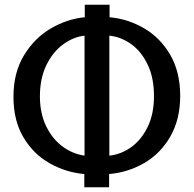

<svg xmlns="http://www.w3.org/2000/svg" viewBox="-20 -737 822 813"><path d="M337 0Q259 -7 190.5 -45.5Q122 -84 79.5 -155Q37 -226 37 -327Q37 -430 82 -503.5Q127 -577 196 -617Q265 -657 339 -664V-717H444V-664Q522 -657 590.5 -617Q659 -577 701 -504.5Q743 -432 743 -331Q743 -231 701 -158.5Q659 -86 590.5 -46.5Q522 -7 442 0V56H337ZM149 -329Q149 -257 175.5 -202.5Q202 -148 245 -116.5Q288 -85 338 -78V-586Q292 -581 248.5 -550Q205 -519 177 -462.5Q149 -406 149 -329ZM632 -330Q632 -408 605 -464Q578 -520 535 -550.5Q492 -581 443 -586V-78Q492 -83 535 -113.5Q578 -144 605 -199Q632 -254 632 -330Z"/></svg>

Font: Gmarket Sans TTF Medium
Style: Regular
Weight: 500
Designer: Creative Director : Sungho Lee; Art Director : Kiwoong Choi; Project Manager : Sori Yang, Jongwook Yoon; Font Designer :
Foundry: Sandoll Inc.
Version: Version 1.000;hotconv 1.0.109;makeotfexe 2.5.65596